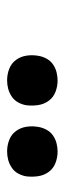

<svg xmlns="http://www.w3.org/2000/svg" viewBox="159 -950 182 540"><g transform="rotate(90 250.0 -680.0)"><path d="M406 -609Q389 -609 373.5 -615Q358 -621 348.5 -634Q339 -647 336.5 -663.5Q334 -680 337 -697Q339 -709 345 -720Q351 -731 361 -738Q371 -745 383 -748Q395 -751 406 -751Q423 -751 438.5 -745Q454 -739 463.5 -726Q473 -713 475.5 -696.5Q478 -680 476 -663Q474 -651 468 -640Q462 -629 451.5 -622Q441 -615 429.5 -612Q418 -609 406 -609ZM206 -609Q189 -609 173.5 -615Q158 -621 148.5 -634Q139 -647 136.5 -663.5Q134 -680 137 -697Q139 -709 145 -720Q151 -731 161 -738Q171 -745 183 -748Q195 -751 206 -751Q223 -751 238.5 -745Q254 -739 263.5 -726Q273 -713 275.5 -696.5Q278 -680 276 -663Q274 -651 268 -640Q262 -629 251.5 -622Q241 -615 229.5 -612Q218 -609 206 -609Z"/></g></svg>

Font: Iosevka Curly Slab SmBdObl
Style: Regular
Weight: 600
Italic angle: -9°
Monospace: yes
Designer: Belleve Invis
Foundry: Belleve Invis
Version: Version 11.0.0; ttfautohint (v1.8.3)